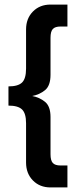

<svg xmlns="http://www.w3.org/2000/svg" viewBox="-20 -770 360 840"><path d="M94 -59V-231Q94 -274 76.5 -291Q59 -308 17 -308V-392Q59 -392 76.5 -409Q94 -426 94 -470V-641Q94 -689 124 -719.5Q154 -750 201 -750H275V-654H245Q221 -654 211 -643Q201 -632 201 -605V-443Q201 -395 177 -375.5Q153 -356 121 -350Q153 -344 177 -324.5Q201 -305 201 -258V-95Q201 -68 211 -57Q221 -46 245 -46H275V50H201Q154 50 124 19.5Q94 -11 94 -59Z"/></svg>

Font: Haskoy SemiBold
Style: Regular
Weight: 600
Designer: Ertekin Erdin
Foundry: Ertekin Erdin
Version: Version 1.500; ttfautohint (v1.8.3)